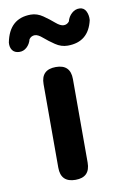

<svg xmlns="http://www.w3.org/2000/svg" viewBox="-145 -885 594 938"><g transform="rotate(-10 151.5 -416.5)"><path d="M224.6 -487.3V-73.2Q224.6 0 152.3 0Q79.1 0 79.1 -73.2V-487.3Q79.1 -559.6 152.3 -559.6Q224.6 -559.6 224.6 -487.3ZM-52.7 -716.8Q-30.3 -833 76.2 -833Q107.4 -833 136.2 -813Q165 -793 187.5 -773.4Q210 -753.9 226.6 -753.9Q243.2 -753.9 253.9 -767.6Q259.8 -791 277.3 -806.6Q294.9 -822.3 316.4 -821.3Q337.9 -820.3 347.7 -800.8Q357.4 -781.2 355.5 -756.8Q332 -652.3 228.5 -652.3Q196.3 -652.3 167.5 -671.9Q138.7 -691.4 116.2 -710.9Q93.8 -730.5 78.1 -730.5Q60.5 -730.5 49.8 -715.8Q43.9 -692.4 27.3 -677.2Q10.7 -662.1 -10.7 -663.1Q-33.2 -664.1 -43.9 -678.7Q-54.7 -693.4 -52.7 -716.8Z"/></g></svg>

Font: GenSenMaruGothic TW TTF Bold
Style: Regular
Weight: 700
Version: Version 1.301